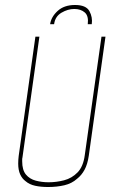

<svg xmlns="http://www.w3.org/2000/svg" viewBox="-20 -738 469 770"><path d="M173 12Q144 12 121 7Q98 2 83 -11Q69 -21 61 -38.5Q53 -56 53 -82Q53 -90 53.5 -97.5Q54 -105 55 -113L122 -591H138L70 -106Q70 -103 69 -101Q69 -95 69 -91Q69 -56 84 -38Q99 -20 123.5 -13.5Q148 -7 175 -7Q206 -7 237 -15Q268 -23 291 -46.5Q314 -70 320 -116L387 -591H403L336 -113Q331 -79 319 -57Q307 -35 289 -21Q268 -2 238 5Q208 12 173 12ZM181 -641Q185 -670 211 -694Q237 -718 281 -718Q325 -718 338.5 -693.5Q352 -669 348 -641H332Q336 -674 320 -688Q304 -702 278 -702Q252 -702 226.5 -687Q201 -672 197 -641Z"/></svg>

Font: Alumni Sans Pinstripe
Style: Italic
Weight: 400
Italic angle: -8°
Designer: Robert E. Leuschke
Foundry: Robert E. Leuschke
Version: Version 1.010; ttfautohint (v1.8.4.7-5d5b)